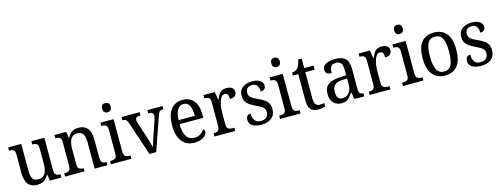

<svg xmlns="http://www.w3.org/2000/svg" viewBox="-18 -1574 6253 2400"><g transform="rotate(-15 3108.5 -374.0)"><path d="M252 10Q177 10 137.5 -36.5Q98 -83 98 -186V-427Q98 -457 88 -471Q78 -485 61.5 -489.5Q45 -494 24 -494H21V-536H190V-190Q190 -146 198 -115.5Q206 -85 227 -69Q248 -53 284 -53Q324 -53 349 -73.5Q374 -94 386 -130.5Q398 -167 398 -216V-422Q398 -454 388 -469Q378 -484 361.5 -489Q345 -494 324 -494H321V-536H489V-109Q489 -80 499.5 -65.5Q510 -51 527 -46.5Q544 -42 564 -42H567V0H417L405 -81H400Q372 -26 335 -8Q298 10 252 10Z M614 0V-42H622Q643 -42 660 -47Q677 -52 687 -67.5Q697 -83 697 -114V-426Q697 -456 687 -470.5Q677 -485 660.5 -489.5Q644 -494 624 -494H619V-536H772L784 -455H789Q807 -491 828.5 -511Q850 -531 876 -538.5Q902 -546 933 -546Q1006 -546 1046.5 -499.5Q1087 -453 1087 -350V-114Q1087 -83 1095.5 -67.5Q1104 -52 1120 -47Q1136 -42 1156 -42H1161V0H996V-346Q996 -410 974.5 -446.5Q953 -483 899 -483Q857 -483 833 -460Q809 -437 798.5 -400Q788 -363 788 -320V-109Q788 -79 797.5 -65Q807 -51 823.5 -46.5Q840 -42 860 -42H865V0Z M1207 0V-42H1219Q1240 -42 1256.5 -46.5Q1273 -51 1283.5 -65.5Q1294 -80 1294 -109V-426Q1294 -456 1284 -470.5Q1274 -485 1257.5 -489.5Q1241 -494 1221 -494H1215V-536H1385V-114Q1385 -83 1394.5 -67.5Q1404 -52 1421.5 -47Q1439 -42 1460 -42H1472V0ZM1335 -638Q1312 -638 1296.5 -651.5Q1281 -665 1281 -698Q1281 -732 1296.5 -745Q1312 -758 1335 -758Q1358 -758 1374 -745Q1390 -732 1390 -698Q1390 -665 1374 -651.5Q1358 -638 1335 -638Z M1558 -441Q1551 -463 1542 -474Q1533 -485 1520.5 -489.5Q1508 -494 1488 -494V-536H1722V-494H1709Q1682 -494 1669 -483.5Q1656 -473 1656 -451Q1656 -441 1658 -430.5Q1660 -420 1664 -408L1726 -220Q1734 -196 1742.5 -167.5Q1751 -139 1757.5 -113.5Q1764 -88 1769 -70Q1774 -91 1787 -129.5Q1800 -168 1813 -207L1877 -395Q1883 -413 1885.5 -426.5Q1888 -440 1888 -450Q1888 -473 1873.5 -483.5Q1859 -494 1830 -494H1823V-536H2018V-494H2007Q1989 -494 1977.5 -488Q1966 -482 1957.5 -465Q1949 -448 1938 -416L1793 0H1706Z M2287 10Q2185 10 2128 -62Q2071 -134 2071 -264Q2071 -404 2125.5 -475Q2180 -546 2278 -546Q2369 -546 2420.5 -485.5Q2472 -425 2472 -306V-262H2165Q2167 -152 2201.5 -101Q2236 -50 2303 -50Q2351 -50 2384 -72.5Q2417 -95 2433 -123Q2441 -120 2447 -111.5Q2453 -103 2453 -90Q2453 -70 2435 -46.5Q2417 -23 2380.5 -6.5Q2344 10 2287 10ZM2377 -314Q2376 -395 2354 -444Q2332 -493 2278 -493Q2226 -493 2198 -447Q2170 -401 2167 -314Z M2547 0V-42H2550Q2571 -42 2588 -47Q2605 -52 2615 -67.5Q2625 -83 2625 -114V-426Q2625 -456 2615 -470.5Q2605 -485 2588 -489.5Q2571 -494 2551 -494H2548V-536H2694L2711 -434H2715Q2728 -464 2743 -490Q2758 -516 2782 -531Q2806 -546 2846 -546Q2895 -546 2919 -526.5Q2943 -507 2943 -472Q2943 -442 2922.5 -422.5Q2902 -403 2855 -403Q2855 -431 2850.5 -448Q2846 -465 2835.5 -473Q2825 -481 2806 -481Q2782 -481 2765 -460Q2748 -439 2737.5 -406.5Q2727 -374 2722 -337.5Q2717 -301 2717 -270V-109Q2717 -80 2727.5 -65.5Q2738 -51 2754.5 -46.5Q2771 -42 2791 -42H2816V0Z M3153 10Q3106 10 3070.5 -2Q3035 -14 3016 -37Q2997 -60 2997 -95Q2997 -121 3006.5 -135.5Q3016 -150 3030.5 -156Q3045 -162 3057 -162Q3057 -110 3080 -73.5Q3103 -37 3158 -37Q3207 -37 3232.5 -61.5Q3258 -86 3258 -128Q3258 -153 3248.5 -169.5Q3239 -186 3215 -201.5Q3191 -217 3148 -237Q3099 -261 3067.5 -283Q3036 -305 3021 -333.5Q3006 -362 3006 -404Q3006 -472 3053.5 -508.5Q3101 -545 3178 -545Q3224 -545 3255 -532.5Q3286 -520 3301.5 -499Q3317 -478 3317 -453Q3317 -426 3300 -410Q3283 -394 3251 -394Q3251 -445 3230.5 -472.5Q3210 -500 3168 -500Q3123 -500 3103 -477.5Q3083 -455 3083 -420Q3083 -395 3094 -377.5Q3105 -360 3130.5 -345Q3156 -330 3196 -312Q3245 -290 3275.5 -268Q3306 -246 3321 -217Q3336 -188 3336 -146Q3336 -70 3286.5 -30Q3237 10 3153 10Z M3396 0V-42H3408Q3429 -42 3445.5 -46.5Q3462 -51 3472.5 -65.5Q3483 -80 3483 -109V-426Q3483 -456 3473 -470.5Q3463 -485 3446.5 -489.5Q3430 -494 3410 -494H3404V-536H3574V-114Q3574 -83 3583.5 -67.5Q3593 -52 3610.5 -47Q3628 -42 3649 -42H3661V0ZM3524 -638Q3501 -638 3485.5 -651.5Q3470 -665 3470 -698Q3470 -732 3485.5 -745Q3501 -758 3524 -758Q3547 -758 3563 -745Q3579 -732 3579 -698Q3579 -665 3563 -651.5Q3547 -638 3524 -638Z M3894 10Q3825 10 3793 -24.5Q3761 -59 3761 -145V-483H3691V-520Q3710 -522 3730 -530Q3750 -538 3765 -554Q3780 -571 3789.5 -595.5Q3799 -620 3806 -659H3852V-536H3973V-483H3852V-143Q3852 -91 3870 -67Q3888 -43 3920 -43Q3938 -43 3952.5 -45Q3967 -47 3981 -50V-6Q3968 0 3943.5 5Q3919 10 3894 10Z M4191 10Q4151 10 4118.5 -7.5Q4086 -25 4067.5 -60.5Q4049 -96 4049 -150Q4049 -230 4101 -268Q4153 -306 4259 -310L4335 -313V-373Q4335 -410 4329.5 -437.5Q4324 -465 4306 -480.5Q4288 -496 4251 -496Q4217 -496 4199 -482.5Q4181 -469 4174.5 -444.5Q4168 -420 4168 -387Q4128 -387 4107.5 -402Q4087 -417 4087 -450Q4087 -483 4109.5 -504.5Q4132 -526 4170 -536Q4208 -546 4256 -546Q4341 -546 4384 -507Q4427 -468 4427 -373V-114Q4427 -86 4432.5 -70.5Q4438 -55 4451 -48.5Q4464 -42 4484 -42H4487V0H4358L4343 -87H4336Q4317 -59 4298.5 -37Q4280 -15 4255 -2.5Q4230 10 4191 10ZM4216 -48Q4253 -48 4279.5 -66Q4306 -84 4321 -116.5Q4336 -149 4336 -191V-272L4278 -269Q4227 -267 4197.5 -252Q4168 -237 4155.5 -210.5Q4143 -184 4143 -145Q4143 -114 4151 -92.5Q4159 -71 4175 -59.5Q4191 -48 4216 -48Z M4555 0V-42H4558Q4579 -42 4596 -47Q4613 -52 4623 -67.5Q4633 -83 4633 -114V-426Q4633 -456 4623 -470.5Q4613 -485 4596 -489.5Q4579 -494 4559 -494H4556V-536H4702L4719 -434H4723Q4736 -464 4751 -490Q4766 -516 4790 -531Q4814 -546 4854 -546Q4903 -546 4927 -526.5Q4951 -507 4951 -472Q4951 -442 4930.5 -422.5Q4910 -403 4863 -403Q4863 -431 4858.5 -448Q4854 -465 4843.5 -473Q4833 -481 4814 -481Q4790 -481 4773 -460Q4756 -439 4745.5 -406.5Q4735 -374 4730 -337.5Q4725 -301 4725 -270V-109Q4725 -80 4735.5 -65.5Q4746 -51 4762.5 -46.5Q4779 -42 4799 -42H4824V0Z M4986 0V-42H4998Q5019 -42 5035.5 -46.5Q5052 -51 5062.5 -65.5Q5073 -80 5073 -109V-426Q5073 -456 5063 -470.5Q5053 -485 5036.5 -489.5Q5020 -494 5000 -494H4994V-536H5164V-114Q5164 -83 5173.5 -67.5Q5183 -52 5200.5 -47Q5218 -42 5239 -42H5251V0ZM5114 -638Q5091 -638 5075.5 -651.5Q5060 -665 5060 -698Q5060 -732 5075.5 -745Q5091 -758 5114 -758Q5137 -758 5153 -745Q5169 -732 5169 -698Q5169 -665 5153 -651.5Q5137 -638 5114 -638Z M5529 10Q5429 10 5371 -59Q5313 -128 5313 -269Q5313 -409 5368.5 -477.5Q5424 -546 5532 -546Q5633 -546 5690.5 -477.5Q5748 -409 5748 -269Q5748 -128 5692.5 -59Q5637 10 5529 10ZM5532 -42Q5577 -42 5604 -67.5Q5631 -93 5642.5 -144Q5654 -195 5654 -269Q5654 -381 5626.5 -437Q5599 -493 5531 -493Q5463 -493 5435 -437Q5407 -381 5407 -269Q5407 -157 5435.5 -99.5Q5464 -42 5532 -42Z M5995 10Q5948 10 5912.5 -2Q5877 -14 5858 -37Q5839 -60 5839 -95Q5839 -121 5848.5 -135.5Q5858 -150 5872.5 -156Q5887 -162 5899 -162Q5899 -110 5922 -73.5Q5945 -37 6000 -37Q6049 -37 6074.5 -61.5Q6100 -86 6100 -128Q6100 -153 6090.5 -169.5Q6081 -186 6057 -201.5Q6033 -217 5990 -237Q5941 -261 5909.5 -283Q5878 -305 5863 -333.5Q5848 -362 5848 -404Q5848 -472 5895.5 -508.5Q5943 -545 6020 -545Q6066 -545 6097 -532.5Q6128 -520 6143.5 -499Q6159 -478 6159 -453Q6159 -426 6142 -410Q6125 -394 6093 -394Q6093 -445 6072.5 -472.5Q6052 -500 6010 -500Q5965 -500 5945 -477.5Q5925 -455 5925 -420Q5925 -395 5936 -377.5Q5947 -360 5972.5 -345Q5998 -330 6038 -312Q6087 -290 6117.5 -268Q6148 -246 6163 -217Q6178 -188 6178 -146Q6178 -70 6128.5 -30Q6079 10 5995 10Z"/></g></svg>

Font: Noto Serif SemiCondensed
Style: Regular
Weight: 400
Width: 4
Designer: Monotype Design Team
Foundry: Monotype Imaging Inc.
Version: Version 2.013